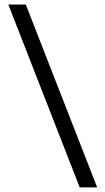

<svg xmlns="http://www.w3.org/2000/svg" viewBox="-20 -690 456 830"><path d="M400 120H324.5L16 -670.5H91.5Z"/></svg>

Font: Anek Telugu
Style: Regular
Weight: 400
Designer: Omkar Bhoir (Telugu), Yesha Goshar (Latin)
Foundry: Ek Type
Version: Version 1.003